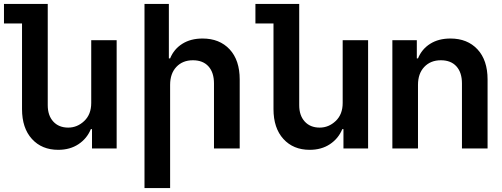

<svg xmlns="http://www.w3.org/2000/svg" viewBox="-20 -747 2524 966"><path d="M439 -229V-544.9H566.9V0H442.9V-97.2H437Q417.5 -49.8 374.8 -21.5Q332 6.8 272.9 6.8Q190.4 6.8 140.6 -47.9Q90.8 -102.5 90.8 -198.2V-628.9H0V-727.1H220.2V-217.8Q220.2 -166 248 -135.5Q275.9 -105 323.2 -105Q368.7 -105 403.8 -138.2Q439 -171.4 439 -229Z M835.9 -319.8V199.2H707V-727.1H829.6V-453.1H835.9Q855 -500 897.2 -526.6Q939.5 -553.2 999 -553.2Q1084.5 -553.2 1135.3 -498.8Q1186 -444.3 1186 -347.2V0H1056.6V-327.1Q1056.6 -382.3 1028.8 -413.1Q1001 -443.8 950.7 -443.8Q898.9 -443.8 867.4 -410.4Q835.9 -377 835.9 -319.8Z M1704.1 -229V-544.9H1832V0H1708V-97.2H1702.1Q1682.6 -49.8 1639.9 -21.5Q1597.2 6.8 1538.1 6.8Q1455.6 6.8 1405.8 -47.9Q1356 -102.5 1356 -198.2V-628.9H1265.1V-727.1H1485.4V-217.8Q1485.4 -166 1513.2 -135.5Q1541 -105 1588.4 -105Q1633.8 -105 1668.9 -138.2Q1704.1 -171.4 1704.1 -229Z M2083 -319.8V0H1954.1V-544.9H2077.1V-453.1H2083Q2102.1 -500 2144.3 -526.6Q2186.5 -553.2 2246.1 -553.2Q2331.5 -553.2 2382.3 -498.8Q2433.1 -444.3 2433.1 -347.2V0H2304.2V-327.1Q2304.2 -382.3 2276.4 -413.1Q2248.5 -443.8 2198.2 -443.8Q2146.5 -443.8 2114.7 -410.4Q2083 -377 2083 -319.8Z"/></svg>

Font: Telcell.Market SemBd
Style: Regular
Weight: 600
Designer: Rasmus Andersson, Sedrak Mkrtchyan
Version: Version 3.019;git-0a5106e0b